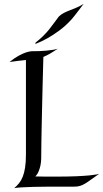

<svg xmlns="http://www.w3.org/2000/svg" viewBox="-20 -977 538 1001"><path d="M282.2 -723.1Q259.3 -708 241 -697.5Q222.7 -687 206.1 -680.2Q203.6 -591.8 201.9 -522Q200.2 -452.1 199 -398.2Q197.8 -344.2 197 -304.9Q196.3 -265.6 195.8 -237.8Q194.3 -172.9 194.8 -148.9Q194.3 -130.9 190.9 -114.3Q188 -100.1 181.6 -84.2Q175.3 -68.4 164.1 -57.1Q193.4 -56.2 219 -56.2Q244.6 -56.2 268.1 -56.2Q335 -56.2 378.4 -58.1Q421.9 -60.1 447.8 -62.7Q473.6 -65.4 484.4 -67.6Q495.1 -69.8 497.1 -70.8Q471.2 -53.2 454.1 -40.5Q437 -27.8 423.6 -19.8Q410.2 -11.7 397.2 -7.8Q384.3 -3.9 367.2 -3.9H292Q260.3 -3.9 223.1 -3.7Q186 -3.4 152.3 -2.7Q118.7 -2 92 -0.2Q65.4 1.5 54.2 3.9Q67.9 -7.8 79.1 -21.5Q90.3 -35.2 98.4 -55.2Q106.4 -75.2 110.8 -103.3Q115.2 -131.3 115.2 -170.9V-664.1Q100.1 -662.6 78.6 -660.2Q57.1 -657.7 29.8 -653.8Q56.2 -675.3 77.4 -686.5Q98.6 -697.8 113.8 -703.1Q131.3 -709 145 -710Q162.1 -709.5 182.9 -710.4Q203.6 -711.4 222.9 -713.1Q242.2 -714.8 258.3 -717.5Q274.4 -720.2 282.2 -723.1ZM497.1 -70.8V-71.3Q497.6 -71.8 498 -71.8ZM416 -957Q402.8 -939.5 390.6 -923.3Q380.4 -909.7 369.6 -896Q358.9 -882.3 352.1 -875Q321.3 -841.3 288.6 -817.4Q255.9 -793.5 228 -777.8Q195.8 -759.8 165 -748Q164.6 -749.5 164.6 -751Q164.6 -753.9 165 -754.4Q189.9 -774.4 206.1 -790.5Q222.2 -806.6 234.9 -822Q247.6 -837.4 259 -853.5Q270.5 -869.6 286.1 -890.1Q297.9 -901.9 312.7 -909.4Q327.6 -917 344.7 -923.6Q361.8 -930.2 379.9 -937.7Q397.9 -945.3 416 -957Z"/></svg>

Font: Quintessential
Style: Regular
Weight: 400
Designer: Astigmatic (AOETI)
Foundry: Astigmatic (AOETI)
Version: Version 1.000